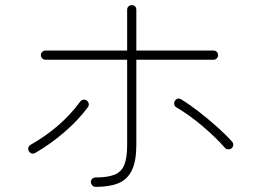

<svg xmlns="http://www.w3.org/2000/svg" viewBox="-20 -744 1040 752"><path d="M354 -12Q347 -12 341.5 -18Q336 -24 336 -31Q336 -39 341.5 -44Q347 -49 354 -49Q402 -49 429 -60Q456 -71 467 -98.5Q478 -126 478 -177V-510H158Q151 -510 145.5 -515.5Q140 -521 140 -528Q140 -536 145.5 -541Q151 -546 158 -546H478V-706Q478 -714 483.5 -719Q489 -724 496 -724Q504 -724 509 -719Q514 -714 514 -706V-546H816Q824 -546 829 -541Q834 -536 834 -528Q834 -521 829 -515.5Q824 -510 816 -510H514V-177Q514 -113 496.5 -77Q479 -41 444 -26.5Q409 -12 354 -12ZM118 -145Q111 -141 104 -143Q97 -145 93 -152Q89 -159 91 -166Q93 -173 100 -177Q157 -209 207 -252Q257 -295 294 -346Q299 -352 306.5 -353.5Q314 -355 320 -350Q326 -346 327.5 -338Q329 -330 324 -324Q288 -275 234 -228Q180 -181 118 -145ZM887 -163Q882 -159 874 -159Q866 -159 861 -165Q827 -204 775 -248.5Q723 -293 670 -324Q664 -328 662.5 -335.5Q661 -343 665 -349Q675 -364 691 -354Q725 -333 761.5 -304.5Q798 -276 831.5 -246Q865 -216 889 -189Q894 -184 893.5 -176Q893 -168 887 -163Z"/></svg>

Font: Zen Maru Gothic Light
Style: Regular
Weight: 300
Designer: Yoshimichi Ohira
Foundry: Positype
Version: Version 1.001